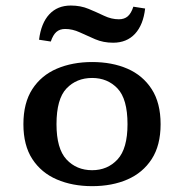

<svg xmlns="http://www.w3.org/2000/svg" viewBox="-20 -648 652 680"><path d="M306.3 11.3Q236.5 11.3 181.4 -12.4Q126.3 -36 94.6 -84.5Q62.9 -132.9 62.9 -208.1Q62.9 -283.4 94.4 -332.2Q126 -381 181.2 -404.7Q236.5 -428.3 306.3 -428.3Q376.9 -428.3 431.3 -404.7Q485.8 -381 517.3 -332.2Q548.8 -283.4 548.8 -208.1Q548.8 -133.2 517.3 -84.6Q485.8 -36 431.3 -12.4Q376.9 11.3 306.3 11.3ZM306.3 -45.2Q360.8 -45.2 396.2 -83.3Q431.6 -121.4 431.6 -208.1Q431.6 -297.4 396.2 -334.7Q360.8 -371.9 306.3 -371.9Q251 -371.9 215.5 -334.7Q180.1 -297.4 180.1 -208.1Q180.1 -121.4 215.5 -83.3Q251 -45.2 306.3 -45.2ZM380.6 -496.7Q346 -496.7 317 -509.1Q288 -521.5 262.4 -533.5Q236.7 -545.4 210.9 -545.4Q191.5 -545.4 179.5 -534.7Q167.6 -524 159.9 -500.9L118.3 -507.3Q125.6 -566.1 154.5 -597.2Q183.4 -628.4 230.9 -628.4Q265.5 -628.4 294.1 -616.4Q322.7 -604.5 348.7 -592.1Q374.7 -579.7 401 -579.7Q420.3 -579.7 432.5 -590.2Q444.6 -600.7 452.3 -624.3L494 -617.8Q487.4 -559.9 458.2 -528.3Q428.9 -496.7 380.6 -496.7Z"/></svg>

Font: Playfair 5pt SemiExpanded Light
Style: Regular
Weight: 300
Width: 6
Designer: Claus Eggers Sørensen
Foundry: Claus Eggers Sørensen
Version: Version 2.203